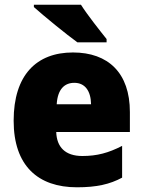

<svg xmlns="http://www.w3.org/2000/svg" viewBox="-20 -786 608 816"><path d="M324 -766H124V-756C164 -720 263 -639 309 -606H433V-620C406 -654 351 -723 324 -766ZM290 -563C135 -563 38 -467 38 -273C38 -81 142 10 307 10C391 10 447 -3 499 -31V-166C441 -136 392 -123 330 -123C257 -123 221 -161 219 -225H532V-310C532 -476 440 -563 290 -563ZM296 -434C341 -434 366 -400 367 -343H221C225 -408 255 -434 296 -434Z"/></svg>

Font: Noto Sans Thai Looped SemiCondensed Black
Style: Regular
Weight: 900
Width: 4
Designer: Sasikarn Vongin, Ben Mitchell
Foundry: The Fontpad Ltd
Version: Version 1.001